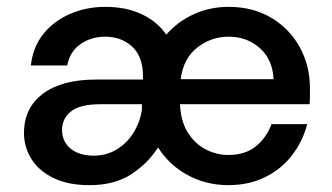

<svg xmlns="http://www.w3.org/2000/svg" viewBox="-20 -528 967 560"><path d="M241 12Q178 12 135.5 -9Q93 -30 71.5 -64.5Q50 -99 50 -140Q50 -213 105 -254.5Q160 -296 261 -296H397V-305Q397 -363 365.5 -392Q334 -421 287 -421Q246 -421 215 -399.5Q184 -378 176 -337H70Q76 -391 106.5 -429Q137 -467 184.5 -487.5Q232 -508 287 -508Q348 -508 393.5 -486.5Q439 -465 465 -427Q498 -465 545 -486.5Q592 -508 647 -508Q718 -508 771.5 -476Q825 -444 854.5 -390Q884 -336 884 -271Q884 -261 884 -249.5Q884 -238 883 -224H505Q507 -175 527.5 -142Q548 -109 579.5 -92.5Q611 -76 646 -76Q695 -76 726 -101Q757 -126 772 -166H876Q863 -116 832 -75.5Q801 -35 753.5 -11.5Q706 12 646 12Q581 12 527 -17.5Q473 -47 441 -98Q411 -51 362.5 -19.5Q314 12 241 12ZM507 -297H778Q775 -355 737.5 -388Q700 -421 647 -421Q596 -421 555.5 -389.5Q515 -358 507 -297ZM253 -74Q291 -74 321 -92.5Q351 -111 370 -142Q389 -173 394 -209V-224H273Q213 -224 187 -203Q161 -182 161 -149Q161 -115 186 -94.5Q211 -74 253 -74Z"/></svg>

Font: DeepMind Sans Medium
Style: Regular
Weight: 500
Designer: Jonny Pinhorn / Modifications: Colophon Foundry
Foundry: Colophon Foundry
Version: Version 1.002; ttfautohint (v1.8.2)